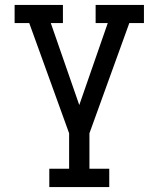

<svg xmlns="http://www.w3.org/2000/svg" viewBox="-20 -540 640 775"><path d="M421 215H179V141H259V-2L98 -447H39V-520H234V-447H185L300 -116L415 -447H366V-520H561V-447H502L341 -2V141H421Z"/></svg>

Font: Iosevka HT Extended
Style: Regular
Weight: 400
Width: 7
Monospace: yes
Designer: Belleve Invis
Foundry: Belleve Invis
Version: Version 32.3.0; ttfautohint (v1.8.4)